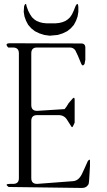

<svg xmlns="http://www.w3.org/2000/svg" viewBox="-20 -972 540 968"><path d="M390.6 -752.9Q408.2 -752.9 410.2 -735.4V-670.9L406.2 -649.4Q396.5 -634.8 389.6 -650.4L372.1 -692.4L359.4 -718.8Q349.6 -732.4 332 -732.4H166Q137.7 -732.4 137.7 -703.1V-442.4Q137.7 -413.1 167 -413.1L305.7 -421.9L315.4 -434.6L326.2 -452.1L345.7 -474.6Q355.5 -485.4 356.4 -470.7V-457V-444.3V-393.6V-353.5L348.6 -336.9Q343.8 -325.2 337.9 -336.9L319.3 -366.2Q304.7 -391.6 275.4 -391.6H167Q137.7 -391.6 137.7 -362.3V-74.2Q137.7 -44.9 167 -44.9L347.7 -58.6Q376 -60.5 392.6 -93.8L406.2 -123L422.9 -160.2Q435.5 -175.8 433.6 -155.3V-134.8L431.6 -99.6L429.7 -69.3L428.7 -56.6L426.8 -43.9Q416 -24.4 394.5 -24.4L23.4 -29.3Q1 -44.9 29.3 -44.9H45.9Q75.2 -44.9 75.2 -73.2V-703.1Q75.2 -732.4 45.9 -732.4H21.5Q1 -753.9 30.3 -753.9ZM241.2 -854.5H261.7L279.3 -856.4L294.9 -860.4L309.6 -866.2L321.3 -874L333 -884.8L342.8 -899.4L351.6 -918L361.3 -942.4Q373 -963.9 375 -937.5V-912.1L371.1 -888.7L363.3 -867.2L352.5 -846.7L336.9 -829.1L318.4 -814.5L295.9 -803.7L271.5 -795.9L230.5 -792L203.1 -795.9L178.7 -803.7L156.2 -814.5L137.7 -829.1L122.1 -846.7L111.3 -867.2L103.5 -888.7L99.6 -912.1L101.6 -941.4Q111.3 -963.9 114.3 -939.5L122.1 -918L131.8 -899.4L141.6 -884.8L153.3 -874L165 -866.2L179.7 -860.4L195.3 -856.4L212.9 -854.5Z"/></svg>

Font: B2 Hana
Style: Regular
Weight: 500
Version: 2020-08-05; (max)